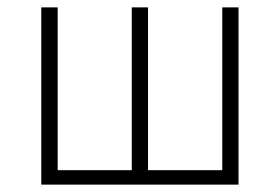

<svg xmlns="http://www.w3.org/2000/svg" viewBox="-20 -500 758 520"><path d="M91.8 0V-480H136.2V-39.1H336.9V-480H380.9V-39.1H582V-480H626V0Z"/></svg>

Font: SourceSansPro-Light
Style: Regular
Weight: 300
Designer: Paul D. Hunt
Foundry: Adobe Systems Incorporated
Version: Version 2.020;PS 2.0;hotconv 1.0.86;makeotf.lib2.5.63406